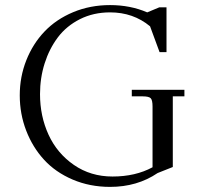

<svg xmlns="http://www.w3.org/2000/svg" viewBox="-20 -731 804 759"><path d="M415 -710.9Q495.1 -710.9 562 -682.1L609.9 -702.1H638.2V-524.9H610.8L573.2 -627Q506.8 -682.1 415 -682.1Q349.6 -682.1 296.1 -655.3Q242.7 -628.4 208.7 -583.3Q174.8 -538.1 156.5 -480.5Q138.2 -422.9 138.2 -358.9Q138.2 -272 171.9 -198.5Q205.6 -125 272 -79.1Q338.4 -33.2 424.8 -33.2Q515.6 -33.2 583 -69.8V-310.1Q583 -335 575.9 -342.5Q568.8 -350.1 543.9 -350.1H501V-376H709V-350.1H663.1V-70.8L603 -46.9Q522.5 7.8 415 7.8Q335 7.8 267.1 -21.2Q199.2 -50.3 154.1 -99.6Q108.9 -148.9 83.5 -214.8Q58.1 -280.8 58.1 -354Q58.1 -427.2 84 -492.7Q109.9 -558.1 156 -606.4Q202.1 -654.8 269.3 -682.9Q336.4 -710.9 415 -710.9Z"/></svg>

Font: Dihjauti
Style: Regular
Weight: 400
Designer: T. Christopher White
Version: Version 3.0.0